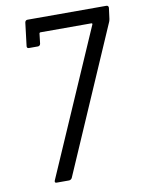

<svg xmlns="http://www.w3.org/2000/svg" viewBox="-81 -756 603 812"><g transform="rotate(-10 221.0 -350.0)"><path d="M96 0H149C154 0 159 -3 162 -8L433 -632C434 -636 436 -640 436 -644L442 -690C442 -696 439 -700 433 -700H94C88 -700 84 -696 83 -690L71 -591C70 -585 73 -581 79 -581H118C124 -581 128 -585 129 -591L134 -634C134 -636 137 -638 138 -638H358C361 -638 362 -635 361 -633L90 -11C87 -4 89 0 96 0Z"/></g></svg>

Font: Barlow Semi Condensed
Style: Italic
Weight: 400
Width: 4
Italic angle: -7°
Designer: Jeremy Tribby
Foundry: Tribby Type
Version: Version 1.422;hotconv 1.0.109;makeotfexe 2.5.65596